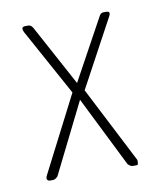

<svg xmlns="http://www.w3.org/2000/svg" viewBox="-56 -450 409 496"><g transform="rotate(-10 148.5 -202.0)"><path d="M262 0H253Q252 0 249 -1Q246 -2 241 -7L149 -192L57 -7Q52 -2 49 -1Q46 0 45 0H36Q32 0 29.5 -3.5Q27 -7 31 -15L133 -214L37 -389Q33 -398 35 -401Q37 -404 43 -404H51Q58 -404 63 -395L149 -236L236 -395Q238 -399 241 -402Q245 -404 246 -404H255Q268 -404 260 -390L165 -214L268 -13V-10Q268 -5 267.5 -2.5Q267 0 262 0Z"/></g></svg>

Font: Chathura Light
Style: Regular
Weight: 300
Designer: Appaji Ambarisha Darbha
Foundry: Aditya Fonts
Version: Version 1.001 2016